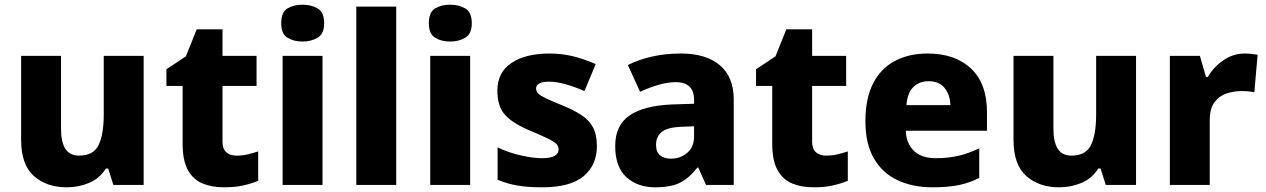

<svg xmlns="http://www.w3.org/2000/svg" viewBox="-20 -788 5394 818"><path d="M592 -550V0H463L441 -70H431Q405 -28 360 -9Q315 10 264 10Q179 10 124.5 -38Q70 -86 70 -192V-550H240V-239Q240 -183 258.5 -154Q277 -125 317 -125Q378 -125 400 -170Q422 -215 422 -300V-550Z M987 -125Q1012 -125 1034 -130Q1056 -135 1080 -143V-18Q1052 -6 1017 2Q982 10 934 10Q882 10 842.5 -6.5Q803 -23 780.5 -63.5Q758 -104 758 -177V-422H689V-493L772 -548L818 -663H928V-550H1073V-422H928V-183Q928 -154 944 -139.5Q960 -125 987 -125Z M1269 -768Q1306 -768 1333.5 -752Q1361 -736 1361 -689Q1361 -644 1333.5 -627.5Q1306 -611 1269 -611Q1231 -611 1204.5 -627.5Q1178 -644 1178 -689Q1178 -736 1204.5 -752Q1231 -768 1269 -768ZM1354 -550V0H1184V-550Z M1668 0H1498V-760H1668Z M1898 -768Q1935 -768 1962.5 -752Q1990 -736 1990 -689Q1990 -644 1962.5 -627.5Q1935 -611 1898 -611Q1860 -611 1833.5 -627.5Q1807 -644 1807 -689Q1807 -736 1833.5 -752Q1860 -768 1898 -768ZM1983 -550V0H1813V-550Z M2523 -166Q2523 -85 2466.5 -37.5Q2410 10 2290 10Q2231 10 2187.5 3Q2144 -4 2100 -22V-160Q2148 -137 2200.5 -125.5Q2253 -114 2288 -114Q2326 -114 2343 -124Q2360 -134 2360 -152Q2360 -164 2351 -174Q2342 -184 2316.5 -196.5Q2291 -209 2242 -230Q2168 -260 2133.5 -296.5Q2099 -333 2099 -402Q2099 -480 2159.5 -520Q2220 -560 2321 -560Q2373 -560 2420.5 -548.5Q2468 -537 2518 -515L2470 -400Q2429 -418 2390 -429Q2351 -440 2320 -440Q2264 -440 2264 -411Q2264 -399 2272.5 -390Q2281 -381 2305 -369.5Q2329 -358 2376 -339Q2423 -320 2456 -298.5Q2489 -277 2506 -246Q2523 -215 2523 -166Z M2881 -560Q2988 -560 3047 -510Q3106 -460 3106 -364V0H2988L2955 -74H2951Q2916 -29 2877 -9.5Q2838 10 2770 10Q2697 10 2649 -33Q2601 -76 2601 -166Q2601 -254 2662 -296Q2723 -338 2843 -343L2937 -346V-362Q2937 -402 2916.5 -420Q2896 -438 2861 -438Q2824 -438 2785 -426.5Q2746 -415 2707 -397L2655 -511Q2700 -534 2757.5 -547Q2815 -560 2881 -560ZM2886 -248Q2824 -246 2799.5 -226Q2775 -206 2775 -171Q2775 -140 2792.5 -126Q2810 -112 2838 -112Q2879 -112 2908 -137Q2937 -162 2937 -206V-250Z M3499 -125Q3524 -125 3546 -130Q3568 -135 3592 -143V-18Q3564 -6 3529 2Q3494 10 3446 10Q3394 10 3354.5 -6.5Q3315 -23 3292.5 -63.5Q3270 -104 3270 -177V-422H3201V-493L3284 -548L3330 -663H3440V-550H3585V-422H3440V-183Q3440 -154 3456 -139.5Q3472 -125 3499 -125Z M3932 -560Q4049 -560 4117 -496Q4185 -432 4185 -309V-231H3839Q3841 -177 3873.5 -145.5Q3906 -114 3967 -114Q4019 -114 4062.5 -124Q4106 -134 4152 -156V-30Q4111 -9 4065.5 0.5Q4020 10 3952 10Q3869 10 3804.5 -20Q3740 -50 3703.5 -112.5Q3667 -175 3667 -271Q3667 -369 3700 -433Q3733 -497 3793 -528.5Q3853 -560 3932 -560ZM3936 -442Q3897 -442 3871.5 -417.5Q3846 -393 3842 -340H4029Q4028 -383 4005 -412.5Q3982 -442 3936 -442Z M4820 -550V0H4691L4669 -70H4659Q4633 -28 4588 -9Q4543 10 4492 10Q4407 10 4352.5 -38Q4298 -86 4298 -192V-550H4468V-239Q4468 -183 4486.5 -154Q4505 -125 4545 -125Q4606 -125 4628 -170Q4650 -215 4650 -300V-550Z M5284 -560Q5297 -560 5313 -558Q5329 -556 5338 -555L5324 -395Q5315 -397 5301 -398.5Q5287 -400 5269 -400Q5238 -400 5206.5 -390Q5175 -380 5154.5 -353Q5134 -326 5134 -275V0H4964V-550H5092L5118 -460H5126Q5149 -501 5191 -530.5Q5233 -560 5284 -560Z"/></svg>

Font: Noto Kufi Arabic ExtraBold
Style: Regular
Weight: 800
Designer: Monotype Design Team, David Williams, Khaled Hosny
Foundry: Google LLC
Version: Version 2.109; ttfautohint (v1.8.4.7-5d5b)